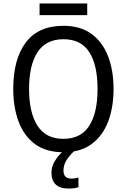

<svg xmlns="http://www.w3.org/2000/svg" viewBox="-20 -875 736 1116"><path d="M640 -358Q640 -250 608 -167Q576 -84 511.5 -37Q447 10 349 10Q248 10 183.5 -37.5Q119 -85 88 -168.5Q57 -252 57 -359Q57 -530 129.5 -627.5Q202 -725 349 -725Q447 -725 511.5 -678Q576 -631 608 -548.5Q640 -466 640 -358ZM149 -358Q149 -220 198 -144Q247 -68 348 -68Q450 -68 498.5 -143.5Q547 -219 547 -358Q547 -497 499 -572Q451 -647 349 -647Q247 -647 198 -571.5Q149 -496 149 -358ZM487 -855V-787H210V-855ZM349 116Q349 163 394 163Q409 163 419 161Q429 159 436 157V213Q424 217 410.5 219Q397 221 379 221Q328 221 303.5 197Q279 173 279 128Q279 87 306.5 49Q334 11 367 -14L414 0Q380 33 364.5 59.5Q349 86 349 116Z"/></svg>

Font: Noto Sans SemiCondensed
Style: Regular
Weight: 400
Width: 4
Designer: Monotype Design Team
Foundry: Monotype Imaging Inc.
Version: Version 2.013; ttfautohint (v1.8.4.7-5d5b)